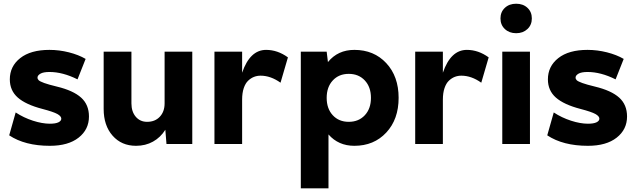

<svg xmlns="http://www.w3.org/2000/svg" viewBox="-20 -780 3446 1040"><path d="M248 -509.8Q300.8 -509.8 353 -496.6Q405.3 -483.4 443.8 -460.9L399.9 -350.1Q319.8 -390.1 248 -390.1Q214.8 -390.1 199 -380.9Q183.1 -371.6 183.1 -359.9Q183.1 -351.6 189.7 -345.2Q196.3 -338.9 219.7 -330.3Q243.2 -321.8 288.1 -311Q377 -289.6 419.4 -251.2Q461.9 -212.9 461.9 -148.9Q461.9 -78.6 405.8 -34.4Q349.6 9.8 250 9.8Q115.2 9.8 29.8 -46.9L64.9 -170.9Q107.9 -142.6 158.4 -126.2Q209 -109.9 250 -109.9Q280.8 -109.9 296.4 -117.4Q312 -125 312 -137.2Q312 -150.4 290.8 -162.4Q269.5 -174.3 210 -189.9Q119.6 -213.4 76.4 -251.5Q33.2 -289.6 33.2 -350.1Q33.2 -420.9 89.6 -465.3Q146 -509.8 248 -509.8Z M716.8 9.8Q638.2 9.8 589.8 -45.2Q541.5 -100.1 541.5 -189.9V-500H691.9V-220.2Q691.9 -175.3 715.3 -147.7Q738.8 -120.1 776.9 -120.1Q819.8 -120.1 845.7 -147.7Q871.6 -175.3 871.6 -220.2V-500H1021.5V0H881.8L875.5 -77.1Q849.6 -35.6 808.8 -12.9Q768.1 9.8 716.8 9.8Z M1499.5 -332Q1446.3 -370.1 1391.6 -370.1Q1372.6 -370.1 1355.7 -363.5Q1338.9 -356.9 1324 -342.8Q1309.1 -328.6 1300.3 -302.5Q1291.5 -276.4 1291.5 -240.2V0H1141.6V-500H1291.5V-386.2Q1334 -509.8 1421.4 -509.8Q1483.9 -509.8 1539.6 -469.2Z M1749.5 -500 1756.3 -443.8Q1810.1 -509.8 1899.4 -509.8Q2005.4 -509.8 2072.3 -438Q2139.2 -366.2 2139.2 -250Q2139.2 -133.8 2072.3 -62Q2005.4 9.8 1899.4 9.8Q1813 9.8 1759.3 -51.8V240.2H1609.4V-500ZM1782.5 -155.8Q1815.4 -120.1 1869.1 -120.1Q1922.9 -120.1 1956.1 -155.8Q1989.3 -191.4 1989.3 -250Q1989.3 -308.6 1956.1 -344.2Q1922.9 -379.9 1869.1 -379.9Q1815.4 -379.9 1782.5 -344.2Q1749.5 -308.6 1749.5 -250Q1749.5 -191.4 1782.5 -155.8Z M2586.9 -332Q2533.7 -370.1 2479 -370.1Q2460 -370.1 2443.1 -363.5Q2426.3 -356.9 2411.4 -342.8Q2396.5 -328.6 2387.7 -302.5Q2378.9 -276.4 2378.9 -240.2V0H2229V-500H2378.9V-386.2Q2421.4 -509.8 2508.8 -509.8Q2571.3 -509.8 2627 -469.2Z M2700.7 -500H2850.6V0H2700.7ZM2714.6 -737.5Q2738.3 -759.8 2775.9 -759.8Q2813.5 -759.8 2837.2 -737.5Q2860.8 -715.3 2860.8 -680.2Q2860.8 -645 2836.9 -622.6Q2813 -600.1 2775.9 -600.1Q2738.8 -600.1 2714.8 -622.6Q2690.9 -645 2690.9 -680.2Q2690.9 -715.3 2714.6 -737.5Z M3162.6 -509.8Q3215.3 -509.8 3267.6 -496.6Q3319.8 -483.4 3358.4 -460.9L3314.5 -350.1Q3234.4 -390.1 3162.6 -390.1Q3129.4 -390.1 3113.5 -380.9Q3097.7 -371.6 3097.7 -359.9Q3097.7 -351.6 3104.2 -345.2Q3110.8 -338.9 3134.3 -330.3Q3157.7 -321.8 3202.6 -311Q3291.5 -289.6 3334 -251.2Q3376.5 -212.9 3376.5 -148.9Q3376.5 -78.6 3320.3 -34.4Q3264.2 9.8 3164.6 9.8Q3029.8 9.8 2944.3 -46.9L2979.5 -170.9Q3022.5 -142.6 3073 -126.2Q3123.5 -109.9 3164.6 -109.9Q3195.3 -109.9 3210.9 -117.4Q3226.6 -125 3226.6 -137.2Q3226.6 -150.4 3205.3 -162.4Q3184.1 -174.3 3124.5 -189.9Q3034.2 -213.4 2991 -251.5Q2947.8 -289.6 2947.8 -350.1Q2947.8 -420.9 3004.2 -465.3Q3060.5 -509.8 3162.6 -509.8Z"/></svg>

Font: Gully
Style: Bold
Weight: 700
Designer: jaikishan Patel
Foundry: MagicType
Version: Version 1.000;Glyphs 3.2 (3242)